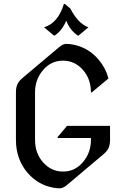

<svg xmlns="http://www.w3.org/2000/svg" viewBox="-20 -977 660 1006"><path d="M314.9 -956.5H319.8L348.6 -932.1Q389.6 -853 443.4 -834L392.1 -791H387.2Q346.7 -818.4 327.1 -868.7Q306.2 -817.9 267.1 -791H262.2L210.9 -834Q284.7 -856.4 314.9 -956.5ZM293.5 9.8Q277.3 9.8 258.8 6.3Q177.2 -8.8 122.6 -73.7Q63.5 -144.5 63.5 -244.1V-493.2Q63.5 -519.5 72.3 -537.6Q79.6 -553.2 99.6 -569.8L289.1 -729.5Q310.1 -747.1 326.7 -747.1Q342.8 -747.1 361.3 -743.7Q442.9 -728.5 497.6 -663.6Q534.2 -619.6 548.3 -565.9L461.4 -493.2H456.5Q456.5 -563 414.6 -610.8Q371.6 -659.2 310.1 -659.2Q248 -659.2 206.5 -610.8Q163.6 -561.5 163.6 -493.2V-244.1Q163.6 -173.8 205.6 -126.5Q248.5 -78.1 310.1 -78.1Q372.1 -78.1 413.6 -126.5Q456.5 -175.8 456.5 -244.1V-253.9H281.7V-258.8L331.1 -317.4H556.6V-244.1Q556.6 -217.8 547.9 -199.7Q540.5 -184.1 520.5 -167.5L331.1 -7.8Q310.1 9.8 293.5 9.8Z"/></svg>

Font: Gothica
Style: Book
Weight: 400
Designer: Wojciech Kalinowski "wmk69" (wmk69@o2.pl)
Foundry: Wojciech Kalinowski "wmk69" (wmk69@o2.pl)
Version: Version 2.1.0; 2021-05-14